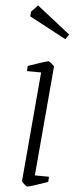

<svg xmlns="http://www.w3.org/2000/svg" viewBox="-20 -676 274 705"><path d="M61 -12 131 -410 79 -415 82 -434Q150 -451 158 -451Q161 -451 170 -442Q179 -433 178 -430L108 -32L160 -27L157 -8Q133 -2 112 3Q91 8 81 9Q77 9 69 0.5Q61 -8 61 -12ZM91 -616 94 -633 120 -656 234 -549 220 -532Z"/></svg>

Font: Grenze ExtraLight
Style: Italic
Weight: 275
Italic angle: -10°
Designer: Renata Polastri
Foundry: Omnibus-Type
Version: Version 1.002; ttfautohint (v1.8)